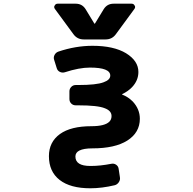

<svg xmlns="http://www.w3.org/2000/svg" viewBox="-20 -806 1040 1033"><path d="M465.8 207Q358.4 207 300.8 162.1Q243.2 117.2 243.2 34.2Q243.2 -42 302.7 -85Q361.3 -127 471.7 -127Q543.9 -127 568.4 -151.4Q580.1 -163.1 580.1 -181.6Q580.1 -210 543.9 -223.6Q505.9 -239.3 401.4 -239.3H387.7Q373 -239.3 363.3 -249Q353.5 -258.8 353.5 -273.4V-314.5Q353.5 -328.1 363.3 -338.4Q373 -348.6 387.7 -348.6H401.4Q499 -348.6 537.1 -363.3Q573.2 -376 573.2 -399.4Q573.2 -442.4 463.9 -442.4Q406.2 -442.4 328.1 -417Q314.5 -413.1 301.8 -419.4Q289.1 -425.8 285.2 -439.5L271.5 -483.4Q266.6 -497.1 273.4 -510.3Q280.3 -523.4 293.9 -528.3Q386.7 -559.6 477.5 -559.6Q591.8 -559.6 658.2 -519.5Q724.6 -478.5 724.6 -418.9Q724.6 -373 690.4 -336.9Q668.9 -314.5 637.7 -299.8Q636.7 -299.8 636.7 -298.8Q636.7 -297.9 637.7 -296.9Q668.9 -285.2 694.3 -259.8Q732.4 -218.8 732.4 -167Q732.4 -92.8 665 -49.8Q598.6 -7.8 477.5 -7.8Q430.7 -7.8 407.2 3.9Q385.7 14.6 385.7 36.1Q385.7 86.9 465.8 86.9Q467.8 86.9 468.8 86.9Q519.5 86.9 579.1 75.2Q592.8 72.3 604.5 80.1Q616.2 87.9 618.2 101.6L625 146.5Q627.9 161.1 619.6 173.8Q611.3 186.5 597.7 190.4Q528.3 207 465.8 207ZM430.7 -593.8Q395.5 -593.8 375 -622.1L275.4 -757.8Q271.5 -762.7 271.5 -768.6Q271.5 -772.5 274.4 -776.4Q279.3 -786.1 290 -786.1H387.7Q421.9 -786.1 440.4 -756.8L487.3 -679.7Q487.3 -678.7 489.3 -678.7Q491.2 -678.7 491.2 -679.7L538.1 -756.8Q556.6 -786.1 590.8 -786.1H688.5Q699.2 -786.1 704.1 -776.4Q707 -772.5 707 -768.6Q707 -762.7 703.1 -757.8L603.5 -622.1Q583 -593.8 547.9 -593.8Z"/></svg>

Font: Rounded-L Mgen+ 1mn bold
Style: Bold
Weight: 700
Designer: [Source Han Sans]
Ryoko NISHIZUKA  (kana & ideographs); Paul D. Hunt (Latin, Greek & Cyrillic); Wenlong ZHANG  (bopomofo
Version: Version 1.059.20150602